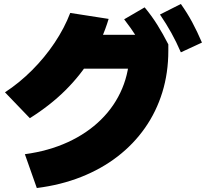

<svg xmlns="http://www.w3.org/2000/svg" viewBox="-20 -875 1040 965"><path d="M105 -100Q224 -116 321 -160.5Q418 -205 487.5 -273.5Q557 -342 594 -430Q631 -518 631 -620L711 -530H325V-700H796L826 -652V-620Q826 -509 796 -411.5Q766 -314 709 -232.5Q652 -151 571 -88.5Q490 -26 387.5 14.5Q285 55 165 70ZM5 -411Q77 -458 141 -522Q205 -586 254.5 -660Q304 -734 333 -810L526 -780Q495 -677 440.5 -587.5Q386 -498 309 -421.5Q232 -345 130 -281ZM721 -594Q694 -646 666.5 -689.5Q639 -733 604 -778L707 -838Q742 -796 770.5 -750.5Q799 -705 826 -652ZM889 -612Q866 -665 841 -710Q816 -755 784 -802L889 -855Q921 -810 946 -763.5Q971 -717 995 -661Z"/></svg>

Font: M PLUS 2 Black
Style: Regular
Weight: 900
Designer: Coji Morishita
Foundry: UNDERFOREST DESIGN
Version: Version 1.001